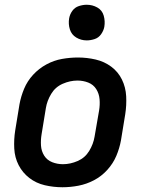

<svg xmlns="http://www.w3.org/2000/svg" viewBox="-20 -780 616 808"><path d="M243 8Q276 8 310 1.5Q344 -5 375.5 -21.5Q407 -38 431.5 -65Q456 -92 469.5 -124Q483 -156 489 -189L507 -299Q513 -337 511 -375Q509 -413 493 -445.5Q477 -478 448 -499.5Q419 -521 382.5 -529.5Q346 -538 308 -538Q275 -538 241 -532Q207 -526 175.5 -509Q144 -492 119.5 -465.5Q95 -439 81.5 -406.5Q68 -374 62 -341L44 -231Q38 -193 40 -155Q42 -117 58.5 -85Q75 -53 103.5 -31Q132 -9 168.5 -0.5Q205 8 243 8ZM245 -89Q221 -89 199.5 -97.5Q178 -106 166 -125Q154 -144 152.5 -167.5Q151 -191 155 -215L173 -325Q178 -356 195.5 -385Q213 -414 244 -427.5Q275 -441 306 -441Q330 -441 351.5 -432.5Q373 -424 385 -405Q397 -386 399 -362.5Q401 -339 397 -315L378 -205Q373 -174 355.5 -145Q338 -116 307 -102.5Q276 -89 245 -89ZM345 -610Q361 -610 378 -615.5Q395 -621 405.5 -636Q416 -651 419 -667Q423 -691 416.5 -714Q410 -737 389.5 -748.5Q369 -760 345 -760Q329 -760 312 -754.5Q295 -749 284.5 -734.5Q274 -720 271 -703Q267 -679 274 -656.5Q281 -634 301 -622Q321 -610 345 -610Z"/></svg>

Font: Iosevka Sparkle Semibold
Style: Italic
Weight: 600
Italic angle: -9°
Designer: Belleve Invis
Foundry: Belleve Invis
Version: Version 4.5.0; ttfautohint (v1.8.3)